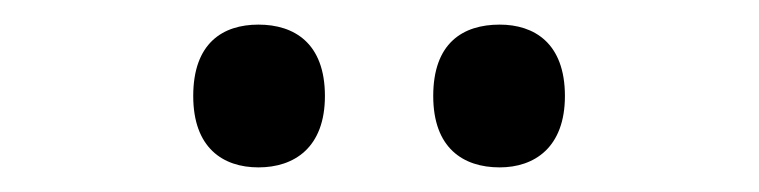

<svg xmlns="http://www.w3.org/2000/svg" viewBox="-20 -766 617 156"><path d="M386 -630C414 -630 439 -646 439 -688C439 -731 414 -746 386 -746C356 -746 332 -731 332 -688C332 -646 356 -630 386 -630ZM190 -630C219 -630 244 -646 244 -688C244 -731 219 -746 190 -746C161 -746 137 -731 137 -688C137 -646 161 -630 190 -630Z"/></svg>

Font: Noto Naskh Arabic UI Medium
Style: Regular
Weight: 500
Designer: Monotype Design Team, David Williams, Mohamad Dakak and Nizar Qandah
Foundry: Monotype Imaging Inc.
Version: Version 2.014